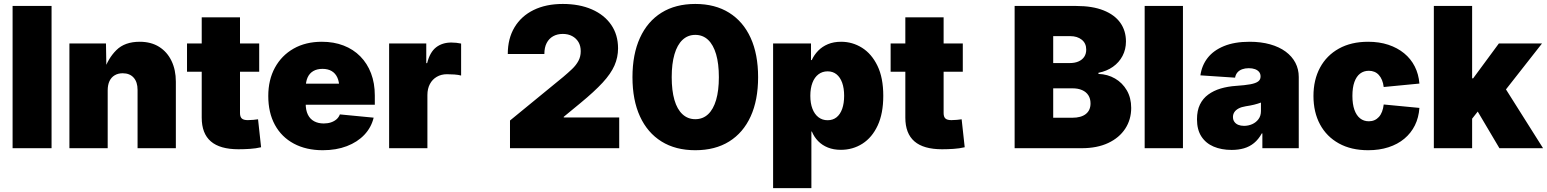

<svg xmlns="http://www.w3.org/2000/svg" viewBox="-20 -758 7912 982"><path d="M243.7 -727.5V0H44.4V-727.5Z M530.8 -295.4V0H335V-535.6H522L524.4 -395.5H512.2Q532.2 -459 575.2 -501.7Q618.2 -544.4 694.3 -544.4Q752.4 -544.4 793.7 -518.6Q835 -492.7 857.2 -446.5Q879.4 -400.4 879.4 -340.3V0H683.6V-298.3Q683.6 -338.4 663.6 -360.8Q643.6 -383.3 607.4 -383.3Q584 -383.3 566.7 -373Q549.3 -362.8 540 -343.3Q530.8 -323.7 530.8 -295.4Z M1305.7 -535.6V-391.1H936.5V-535.6ZM1011.7 -669.4H1207.5V-179.7Q1207.5 -160.6 1216.6 -152.1Q1225.6 -143.6 1247.6 -143.6Q1257.8 -143.6 1275.6 -145Q1293.5 -146.5 1299.8 -147.9L1315.4 -4.9Q1288.6 1.5 1258.5 3.4Q1228.5 5.4 1199.7 5.4Q1105 5.4 1058.3 -34.9Q1011.7 -75.2 1011.7 -156.2Z M1630.9 10.3Q1545.9 10.3 1482.9 -23.4Q1419.9 -57.1 1386 -119.4Q1352.1 -181.6 1352.1 -267.1Q1352.1 -349.6 1386.2 -412.1Q1420.4 -474.6 1481.9 -509.5Q1543.5 -544.4 1626 -544.4Q1687.5 -544.4 1737.3 -525.1Q1787.1 -505.9 1822.8 -469.7Q1858.4 -433.6 1877.7 -383.1Q1897 -332.5 1897 -269.5V-222.2H1411.6V-330.1H1806.2L1715.3 -308.6Q1715.3 -339.8 1705.3 -361.6Q1695.3 -383.3 1676.3 -394.5Q1657.2 -405.8 1629.4 -405.8Q1601.6 -405.8 1582.3 -394.5Q1563 -383.3 1553.2 -361.6Q1543.5 -339.8 1543.5 -308.6V-228Q1543.5 -194.3 1554.7 -171.6Q1565.9 -148.9 1586.9 -137.7Q1607.9 -126.5 1635.7 -126.5Q1656.2 -126.5 1672.9 -132.1Q1689.5 -137.7 1701.2 -147.9Q1712.9 -158.2 1718.3 -172.9L1891.1 -156.2Q1878.9 -106 1843.5 -68.6Q1808.1 -31.2 1753.9 -10.5Q1699.7 10.3 1630.9 10.3Z M1970.2 0V-535.6H2160.2V-435.1H2164.6Q2178.7 -491.2 2210.4 -515.9Q2242.2 -540.5 2288.6 -540.5Q2301.8 -540.5 2314.2 -539.1Q2326.7 -537.6 2338.4 -535.2V-371.6Q2325.2 -375.5 2304 -377Q2282.7 -378.4 2266.1 -378.4Q2236.8 -378.4 2214.1 -365.2Q2191.4 -352.1 2178.7 -328.1Q2166 -304.2 2166 -272V0Z M2588.4 0V-141.6L2860.8 -364.7Q2885.3 -385.3 2905.8 -404.8Q2926.3 -424.3 2938.2 -446.3Q2950.2 -468.3 2950.2 -496.1Q2950.2 -523.4 2938.5 -543Q2926.8 -562.5 2906.2 -573.5Q2885.7 -584.5 2858.4 -584.5Q2830.1 -584.5 2808.8 -572.5Q2787.6 -560.5 2775.9 -537.8Q2764.2 -515.1 2764.2 -481.9H2577.1Q2577.1 -561 2611.6 -618.4Q2646 -675.8 2709.2 -706.8Q2772.5 -737.8 2858.4 -737.8Q2943.4 -737.8 3007.1 -710Q3070.8 -682.1 3106 -631.1Q3141.1 -580.1 3141.1 -510.7Q3141.1 -464.8 3122.8 -423.1Q3104.5 -381.3 3062.3 -335.4Q3020 -289.6 2948.2 -230.5L2863.3 -160.6V-157.2H3147V0Z M3536.1 10.3Q3435.1 10.3 3363.3 -34.4Q3291.5 -79.1 3253.2 -162.6Q3214.8 -246.1 3214.8 -363.3Q3214.8 -480.5 3253.2 -564.5Q3291.5 -648.4 3363.3 -693.1Q3435.1 -737.8 3536.1 -737.8Q3637.2 -737.8 3709.2 -692.9Q3781.2 -647.9 3819.3 -564.2Q3857.4 -480.5 3857.4 -363.3Q3857.4 -246.1 3819.3 -162.6Q3781.2 -79.1 3709.5 -34.4Q3637.7 10.3 3536.1 10.3ZM3536.1 -148.4Q3574.7 -148.4 3601.6 -173.6Q3628.4 -198.7 3642.6 -246.8Q3656.7 -294.9 3656.7 -363.3Q3656.7 -432.1 3642.6 -480.5Q3628.4 -528.8 3601.6 -554.2Q3574.7 -579.6 3536.1 -579.6Q3498 -579.6 3470.9 -554.2Q3443.8 -528.8 3429.7 -480.5Q3415.5 -432.1 3415.5 -363.3Q3415.5 -294.9 3429.4 -246.8Q3443.4 -198.7 3470.7 -173.6Q3498 -148.4 3536.1 -148.4Z M3934.1 204.1V-535.6H4127.9V-450.7H4131.8Q4144 -477.5 4164.8 -498.8Q4185.5 -520 4214.8 -532.2Q4244.1 -544.4 4282.2 -544.4Q4339.8 -544.4 4388.9 -513.7Q4438 -482.9 4467.8 -421.6Q4497.6 -360.4 4497.6 -268.1Q4497.6 -177.7 4469 -116.2Q4440.4 -54.7 4391.1 -23.2Q4341.8 8.3 4280.3 8.3Q4243.7 8.3 4214.4 -3.4Q4185.1 -15.1 4164.6 -36.1Q4144 -57.1 4132.3 -85.4H4129.9V204.1ZM4212.9 -143.1Q4239.7 -143.1 4258.5 -158Q4277.3 -172.9 4287.4 -201.2Q4297.4 -229.5 4297.4 -268.1Q4297.4 -306.6 4287.4 -334.7Q4277.3 -362.8 4258.5 -377.9Q4239.7 -393.1 4212.9 -393.1Q4186 -393.1 4166 -377.9Q4146 -362.8 4135.3 -334.7Q4124.5 -306.6 4124.5 -268.1Q4124.5 -229.5 4135.3 -201.7Q4146 -173.8 4166 -158.4Q4186 -143.1 4212.9 -143.1Z M4904.3 -535.6V-391.1H4535.2V-535.6ZM4610.4 -669.4H4806.2V-179.7Q4806.2 -160.6 4815.2 -152.1Q4824.2 -143.6 4846.2 -143.6Q4856.4 -143.6 4874.3 -145Q4892.1 -146.5 4898.4 -147.9L4914.1 -4.9Q4887.2 1.5 4857.2 3.4Q4827.1 5.4 4798.3 5.4Q4703.6 5.4 4657 -34.9Q4610.4 -75.2 4610.4 -156.2Z M5169.4 0V-727.5H5484.9Q5567.9 -727.5 5624.5 -704.8Q5681.2 -682.1 5710 -641.4Q5738.8 -600.6 5738.8 -545.9Q5738.8 -505.4 5721.2 -471.9Q5703.6 -438.5 5672.1 -416.3Q5640.6 -394 5598.1 -385.7V-379.9Q5645 -378.4 5682.9 -356.4Q5720.7 -334.5 5743.2 -295.9Q5765.6 -257.3 5765.6 -206.1Q5765.6 -146.5 5735.1 -99.9Q5704.6 -53.2 5647.9 -26.6Q5591.3 0 5512.2 0ZM5366.7 -155.8H5464.4Q5509.3 -155.8 5533.4 -174.8Q5557.6 -193.8 5557.6 -229Q5557.6 -253.4 5546.4 -270.8Q5535.2 -288.1 5514.6 -297.1Q5494.1 -306.2 5466.3 -306.2H5366.7ZM5366.7 -435.5H5452.1Q5477.1 -435.5 5495.8 -443.6Q5514.6 -451.7 5525.1 -467Q5535.6 -482.4 5535.6 -504.4Q5535.6 -536.6 5512.7 -554.9Q5489.7 -573.2 5454.1 -573.2H5366.7Z M6030.3 -727.5V0H5834.5V-727.5Z M6279.3 8.8Q6227.1 8.8 6187 -8.3Q6147 -25.4 6124.5 -60.1Q6102.1 -94.7 6102.1 -147.9Q6102.1 -192.4 6117.2 -223.4Q6132.3 -254.4 6159.7 -274.4Q6187 -294.4 6223.1 -305.2Q6259.3 -315.9 6301.8 -318.8Q6347.2 -321.8 6374.8 -326.9Q6402.3 -332 6414.8 -341.3Q6427.2 -350.6 6427.2 -365.7V-367.7Q6427.2 -380.9 6419.7 -390.1Q6412.1 -399.4 6398.7 -404.3Q6385.3 -409.2 6366.7 -409.2Q6348.1 -409.2 6333.3 -403.8Q6318.4 -398.4 6309.1 -387.7Q6299.8 -377 6296.9 -360.8L6119.6 -372.6Q6126.5 -422.9 6156.2 -461.4Q6186 -500 6240 -522.2Q6293.9 -544.4 6371.1 -544.4Q6429.7 -544.4 6476.3 -531.2Q6522.9 -518.1 6555.7 -493.9Q6588.4 -469.7 6605.5 -436.8Q6622.6 -403.8 6622.6 -364.3V0H6436.5V-75.7H6433.6Q6416.5 -44.9 6393.8 -26.4Q6371.1 -7.8 6342.5 0.5Q6314 8.8 6279.3 8.8ZM6342.8 -114.3Q6364.7 -114.3 6384.5 -123Q6404.3 -131.8 6416.7 -148.7Q6429.2 -165.5 6429.2 -189.9V-233.4Q6421.4 -230.5 6412.8 -227.8Q6404.3 -225.1 6394.5 -222.7Q6384.8 -220.2 6374 -218.3Q6363.3 -216.3 6351.1 -214.4Q6329.1 -210.9 6314.7 -203.1Q6300.3 -195.3 6293.2 -184.3Q6286.1 -173.3 6286.1 -159.7Q6286.1 -145 6293.5 -134.8Q6300.8 -124.5 6313.5 -119.4Q6326.2 -114.3 6342.8 -114.3Z M6977.5 10.3Q6890.6 10.3 6827.9 -24.4Q6765.1 -59.1 6731.4 -121.6Q6697.8 -184.1 6697.8 -267.1Q6697.8 -349.6 6731.4 -412.1Q6765.1 -474.6 6827.9 -509.5Q6890.6 -544.4 6977.5 -544.4Q7034.2 -544.4 7080.6 -529.1Q7127 -513.7 7161.4 -485.6Q7195.8 -457.5 7215.8 -418.2Q7235.8 -378.9 7239.7 -330.6L7057.1 -313Q7054.7 -333 7048.3 -348.4Q7042 -363.8 7032.2 -374.5Q7022.5 -385.3 7009.5 -390.6Q6996.6 -396 6981 -396Q6955.1 -396 6936.3 -381.6Q6917.5 -367.2 6907.2 -338.6Q6897 -310.1 6897 -267.6Q6897 -225.6 6907.2 -196.5Q6917.5 -167.5 6936.3 -152.6Q6955.1 -137.7 6981 -137.7Q6996.6 -137.7 7009.5 -143.3Q7022.5 -148.9 7032.5 -159.9Q7042.5 -170.9 7048.6 -187Q7054.7 -203.1 7057.1 -223.6L7239.7 -206.1Q7236.3 -156.7 7216.6 -116.9Q7196.8 -77.1 7162.6 -48.6Q7128.4 -20 7081.5 -4.9Q7034.7 10.3 6977.5 10.3Z M7488.8 -125V-357.4H7514.6L7646 -535.6H7866.7L7646 -254.4H7590.8ZM7313.5 0V-727.5H7509.3V0ZM7648.9 0 7524.4 -210.4 7651.9 -349.1 7872.1 0Z"/></svg>

Font: Inter 20pt Black
Style: Regular
Weight: 900
Version: Version 4.001;git-66647c0bb